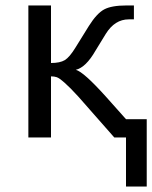

<svg xmlns="http://www.w3.org/2000/svg" viewBox="-20 -504 558 704"><path d="M518 180H442V0H399L267 -150Q237 -183 217 -200.5Q197 -218 188 -221Q179 -224 167 -224V0H84V-484H167V-273Q200 -273 217.5 -283.5Q235 -294 257 -330L306 -409Q335 -455 362 -469.5Q389 -484 444 -484H471V-433H452Q401 -433 368 -380L330 -318Q295 -257 258 -248Q286 -241 368 -150L442 -67H518Z"/></svg>

Font: Play
Style: Regular
Weight: 400
Designer: Jonas Hecksher
Foundry: Jonas Hecksher, Playtypeª, e-types AS
Version: Version 1.002